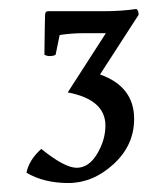

<svg xmlns="http://www.w3.org/2000/svg" viewBox="-20 -701 363 428"><path d="M279 -436Q279 -377 233 -335Q187 -293 132.5 -293Q78 -293 39 -316Q45 -345 72 -369Q124 -327 151 -327Q178 -327 196.5 -358Q215 -389 215 -421Q215 -479 131 -495L216 -627H165Q141 -627 113 -623L104 -579Q99 -576 91.5 -576Q84 -576 79 -579Q80 -661 80.5 -668.5Q81 -676 87 -676H209Q251 -676 284 -681Q289 -678 289 -668L203 -535Q279 -508 279 -436Z"/></svg>

Font: Rosarivo
Style: Italic
Weight: 400
Version: Version 1.003